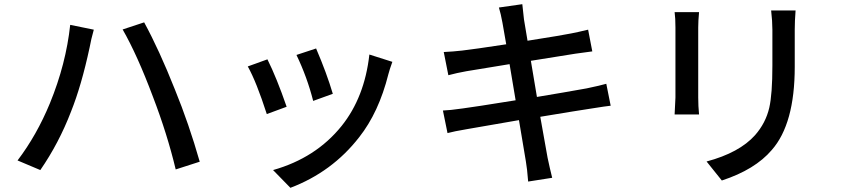

<svg xmlns="http://www.w3.org/2000/svg" viewBox="-20 -816 4040 919"><path d="M316 -697 429 -674Q416 -628 409 -589Q370 -407 320 -282Q262 -131 173 -2L64 -48Q156 -169 219 -322Q296 -510 316 -697ZM567 -675 670 -709Q742 -577 817 -388Q884 -224 936 -42L821 -5Q781 -173 712 -353Q637 -553 567 -675Z M1493 -584Q1544 -465 1573 -367L1479 -333Q1450 -447 1399 -553ZM1858 -520Q1844 -481 1839 -461Q1793 -278 1699 -159Q1570 7 1370 83L1287 -2Q1492 -60 1615 -213Q1725 -350 1748 -555ZM1260 -532Q1304 -444 1352 -305L1257 -270Q1207 -425 1166 -498Z M2903 -310Q2882 -308 2807 -296Q2753 -288 2566 -257Q2586 -142 2601 -61Q2611 -13 2623 35L2508 53Q2503 -11 2497 -44Q2492 -77 2464 -241L2216 -198Q2151 -187 2122 -179L2100 -287Q2132 -288 2195 -297Q2243 -303 2448 -336L2419 -509L2212 -475Q2167 -467 2126 -456L2104 -567Q2149 -569 2192 -574Q2246 -580 2403 -604L2385 -707Q2377 -751 2368 -780L2480 -796Q2486 -736 2488 -723L2505 -621Q2676 -648 2714 -656Q2741 -661 2795 -674L2815 -570Q2797 -568 2734 -559L2521 -525L2550 -352Q2683 -374 2788 -393Q2855 -407 2882 -415Z M3326 -758Q3322 -716 3322 -684V-349Q3322 -308 3326 -268H3209Q3213 -336 3213 -349V-684Q3213 -730 3209 -758ZM3788 -766Q3784 -714 3784 -674V-496Q3784 -223 3674 -98Q3594 -4 3435 48L3362 -43Q3519 -85 3594 -169Q3645 -227 3662 -300Q3677 -365 3677 -502V-674Q3677 -714 3671 -766Z"/></svg>

Font: Noto Sans S Chinese Medium
Style: Regular
Weight: 500
Designer: Ryoko NISHIZUKA  (kana & ideographs); Paul D. Hunt (Latin, Greek & Cyrillic); Wenlong ZHANG  (bopomofo); Sandoll Communi
Foundry: Adobe Systems Incorporated
Version: Version 1.000;PS 1;hotconv 1.0.78;makeotf.lib2.5.61930